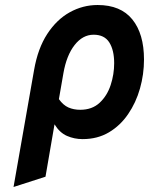

<svg xmlns="http://www.w3.org/2000/svg" viewBox="-20 -543 594 766"><path d="M34 203 116 -264Q131 -350 168.5 -407.5Q206 -465 258.2 -494Q310.5 -523 369.5 -523Q461.5 -523 508 -465.5Q554.5 -408 554.5 -305.5Q554.5 -246.5 538.5 -190Q522.5 -133.5 491.2 -87.8Q460 -42 414.5 -15Q369 12 309.5 12Q276.5 12 247.2 -0.8Q218 -13.5 197.5 -47L161.5 162ZM233 -251 215 -147.5Q232 -123.5 253 -114.2Q274 -105 300 -105Q347.5 -105 377.5 -133Q407.5 -161 421.5 -203.8Q435.5 -246.5 435.5 -291Q435.5 -343 416 -373.8Q396.5 -404.5 353.5 -404.5Q310 -404.5 277.8 -363.5Q245.5 -322.5 233 -251Z"/></svg>

Font: Overpass
Style: Bold Italic
Weight: 700
Italic angle: -10°
Designer: Delve Withrington, Dave Bailey, Thomas Jockin
Foundry: Delve Fonts LLC
Version: Version 4.000; ttfautohint (v1.8.3)